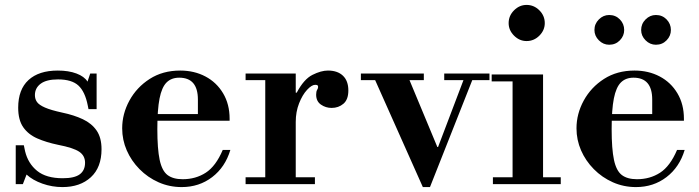

<svg xmlns="http://www.w3.org/2000/svg" viewBox="-20 -749 2843 781"><path d="M234 12Q192 12 152.5 -2Q113 -16 88 -39L73 0H44V-158H77L82 -134Q94 -84 131 -54Q168 -24 235 -24Q283 -24 304.5 -40Q326 -56 326 -87Q326 -116 302 -132Q278 -148 216 -160Q168 -170 131.5 -186Q95 -202 74.5 -231.5Q54 -261 54 -311Q54 -385 96 -423.5Q138 -462 215 -462Q259 -462 291 -450Q323 -438 336 -417L347 -450H373V-305H340L337 -320Q326 -376 299 -401Q272 -426 216 -426Q169 -426 145.5 -408.5Q122 -391 122 -362Q122 -346 130.5 -334Q139 -322 163 -311.5Q187 -301 233 -291Q281 -281 317 -264Q353 -247 373 -218Q393 -189 393 -142Q393 -68 349.5 -28Q306 12 234 12Z M719 12Q669 12 625 -7.5Q581 -27 547.5 -61Q514 -95 495.5 -137.5Q477 -180 477 -227Q477 -286 506.5 -340Q536 -394 589 -428Q642 -462 713 -462Q770 -462 815.5 -438Q861 -414 887.5 -369.5Q914 -325 914 -266V-258H577V-285H785V-344Q785 -433 709 -433Q677 -433 657.5 -413.5Q638 -394 629 -348.5Q620 -303 620 -224Q620 -143 629.5 -98.5Q639 -54 661.5 -37Q684 -20 723 -20Q776 -20 817 -46.5Q858 -73 886 -139H917Q896 -69 843 -28.5Q790 12 719 12Z M979 0V-28H1059V-423H979V-450H1183V-372H1187Q1216 -427 1251 -444.5Q1286 -462 1314 -462Q1353 -462 1375 -441Q1397 -420 1397 -381Q1397 -344 1377 -327Q1357 -310 1329 -310Q1305 -310 1285.5 -323.5Q1266 -337 1266 -364Q1266 -377 1270 -383.5Q1274 -390 1274 -395Q1274 -399 1272 -401.5Q1270 -404 1262 -404Q1248 -404 1229 -383.5Q1210 -363 1196.5 -328.5Q1183 -294 1183 -253V-28H1261V0Z M1448 -423V-450H1704V-423ZM1787 -423V-450H1971V-423ZM1700 12 1498 -441 1637 -444 1759 -151H1764ZM1700 12 1869 -433H1905L1729 12Z M2065 -15V-430H2189V-15ZM1985 0V-28H2261V0ZM1980 -418V-446H2189V-418ZM2122 -582Q2093 -582 2071 -604Q2049 -626 2049 -655Q2049 -685 2071 -707Q2093 -729 2122 -729Q2152 -729 2174 -707Q2196 -685 2196 -655Q2196 -626 2174 -604Q2152 -582 2122 -582Z M2567 12Q2517 12 2473 -7.5Q2429 -27 2395.5 -61Q2362 -95 2343.5 -137.5Q2325 -180 2325 -227Q2325 -286 2354.5 -340Q2384 -394 2437 -428Q2490 -462 2561 -462Q2618 -462 2663.5 -438Q2709 -414 2735.5 -369.5Q2762 -325 2762 -266V-258H2425V-285H2633V-344Q2633 -433 2557 -433Q2525 -433 2505.5 -413.5Q2486 -394 2477 -348.5Q2468 -303 2468 -224Q2468 -143 2477.5 -98.5Q2487 -54 2509.5 -37Q2532 -20 2571 -20Q2624 -20 2665 -46.5Q2706 -73 2734 -139H2765Q2744 -69 2691 -28.5Q2638 12 2567 12ZM2648 -567Q2624 -567 2606 -585Q2588 -603 2588 -627Q2588 -652 2606 -670Q2624 -688 2648 -688Q2674 -688 2691.5 -670Q2709 -652 2709 -627Q2709 -603 2691.5 -585Q2674 -567 2648 -567ZM2458 -567Q2434 -567 2416 -585Q2398 -603 2398 -627Q2398 -652 2416 -670Q2434 -688 2458 -688Q2484 -688 2501.5 -670Q2519 -652 2519 -627Q2519 -603 2501.5 -585Q2484 -567 2458 -567Z"/></svg>

Font: Libre Bodoni Medium
Style: Regular
Weight: 500
Designer: Pablo Impallari, Rodrigo Fuenzalida
Foundry: Impallari Type
Version: Version 2.005;gftools[0.9.23]